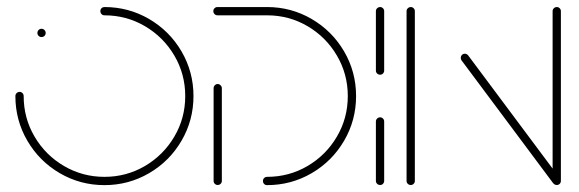

<svg xmlns="http://www.w3.org/2000/svg" viewBox="-20 -539 1686 559"><path d="M88.9 -443Q88.9 -448.1 92.4 -451.7Q95.9 -455.2 100.7 -455.2Q105.9 -455.2 109.4 -451.7Q113 -448.1 113 -443Q113 -437.8 109.4 -434.4Q105.9 -431.1 100.7 -431.1Q95.9 -431.1 92.4 -434.6Q88.9 -438.1 88.9 -443ZM272.2 -506.7Q272.2 -511.9 275.7 -515.2Q279.3 -518.5 284.1 -518.5Q354.4 -518.5 414.1 -483.7Q473.7 -448.9 508.5 -389.3Q543.3 -329.6 543.3 -259.3Q543.3 -188.9 508.5 -129.3Q473.7 -69.6 414.1 -34.8Q354.4 0 284.1 0Q213.7 0 154.1 -34.8Q94.4 -69.6 59.6 -129.3Q24.8 -188.9 24.8 -259.3Q24.8 -264.4 28.5 -268Q32.2 -271.5 37 -271.5Q41.9 -271.5 45.4 -268Q48.9 -264.4 48.9 -259.3Q48.9 -195.2 80.6 -141.3Q112.2 -87.4 166.3 -55.7Q220.4 -24.1 284.1 -24.1Q348.1 -24.1 402 -55.7Q455.9 -87.4 487.6 -141.3Q519.3 -195.2 519.3 -259.3Q519.3 -323.3 487.6 -377.2Q455.9 -431.1 402 -462.8Q348.1 -494.4 284.1 -494.4Q278.9 -494.4 275.6 -498Q272.2 -501.5 272.2 -506.7Z M613.7 -294.4Q618.5 -294.4 622.2 -290.7Q625.9 -287 625.9 -282.2V-12.2Q625.9 -7.4 622.4 -3.9Q618.9 -0.4 613.7 -0.4Q608.9 -0.4 605.4 -3.9Q601.9 -7.4 601.9 -12.2V-282.2Q601.9 -287 605.4 -290.7Q608.9 -294.4 613.7 -294.4ZM745.6 -12.2Q745.6 -17.4 749.1 -20.7Q752.6 -24.1 757.4 -24.1Q821.5 -24.1 875.4 -55.7Q929.3 -87.4 960.9 -141.3Q992.6 -195.2 992.6 -259.3Q992.6 -323.3 960.9 -377.2Q929.3 -431.1 875.4 -462.8Q821.5 -494.4 757.4 -494.4H613.3Q608.1 -494.4 604.6 -498Q601.1 -501.5 601.1 -506.7Q601.1 -511.5 604.6 -515Q608.1 -518.5 613.3 -518.5H757.4Q827.8 -518.5 887.4 -483.7Q947 -448.9 981.9 -389.3Q1016.7 -329.6 1016.7 -259.3Q1016.7 -188.9 981.9 -129.3Q947 -69.6 887.4 -34.8Q827.8 0 757.4 0Q752.2 0 748.9 -3.5Q745.6 -7 745.6 -12.2Z M1086.7 -0.4Q1081.5 -0.4 1078 -3.9Q1074.4 -7.4 1074.4 -12.2V-185.2Q1074.4 -190.4 1078.1 -193.9Q1081.9 -197.4 1086.7 -197.4Q1091.5 -197.4 1095 -193.9Q1098.5 -190.4 1098.5 -185.2V-12.2Q1098.5 -7.4 1095.2 -3.9Q1091.9 -0.4 1086.7 -0.4ZM1086.7 -321.5Q1081.5 -321.5 1078 -325Q1074.4 -328.5 1074.4 -333.3V-506.7Q1074.4 -511.5 1078.1 -515Q1081.9 -518.5 1086.7 -518.5Q1091.5 -518.5 1095 -515Q1098.5 -511.5 1098.5 -506.7V-333.3Q1098.5 -328.5 1095.2 -325Q1091.9 -321.5 1086.7 -321.5Z M1175.9 -0.4Q1170.7 -0.4 1167.2 -3.9Q1163.7 -7.4 1163.7 -12.2V-506.7Q1163.7 -511.5 1167.4 -515Q1171.1 -518.5 1175.9 -518.5Q1180.7 -518.5 1184.3 -515Q1187.8 -511.5 1187.8 -506.7V-12.2Q1187.8 -7.4 1184.4 -3.9Q1181.1 -0.4 1175.9 -0.4ZM1321.5 -370.4Q1321.5 -375.6 1325 -379.1Q1328.5 -382.6 1333.3 -382.6Q1338.9 -382.6 1343 -377.8L1610.4 -19.3L1591.1 -4.8L1323.7 -363.3Q1321.5 -366.3 1321.5 -370.4ZM1601.1 -0.4Q1595.9 -0.4 1592.4 -3.9Q1588.9 -7.4 1588.9 -12.2V-506.7Q1588.9 -511.5 1592.6 -515Q1596.3 -518.5 1601.1 -518.5Q1605.9 -518.5 1609.4 -515Q1613 -511.5 1613 -506.7V-12.2Q1613 -7.4 1609.6 -3.9Q1606.3 -0.4 1601.1 -0.4Z"/></svg>

Font: 26F Galaxy Hebrew Thin
Style: Regular
Weight: 100
Designer: C₂₉H₂₅N₃O₅
Version: Version 1.000